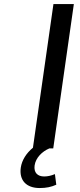

<svg xmlns="http://www.w3.org/2000/svg" viewBox="-20 -739 399 956"><path d="M245.1 0 347.7 -718.8H246.1L144 -3.4C110.8 23.9 88.9 58.6 83.5 95.7C74.7 158.7 110.8 197.3 177.7 197.3C210 197.3 235.8 191.9 260.3 180.7L253.4 127.9C233.9 136.2 216.8 139.6 199.7 139.6C167.5 139.6 147.5 121.1 152.3 85C157.7 46.4 189.9 15.1 225.6 0Z"/></svg>

Font: Winston
Style: Italic
Weight: 400
Italic angle: -8.13011°
Designer: Vernon Adams, Kim Jin-seong, David Berlow, Cristiano Sobral
Foundry: The Winston Project Authors
Version: Version 3.004